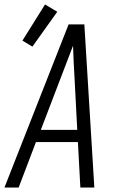

<svg xmlns="http://www.w3.org/2000/svg" viewBox="-29 -845 549 865"><path d="M-9 0 280 -735H351L396 0H333L322 -205H133L55 0ZM319 -260 307 -490Q305 -527 303 -564.5Q301 -602 300 -639Q286 -602 271.5 -564.5Q257 -527 243 -490L155 -260ZM117 -635 72 -662 174 -825 229 -792Z"/></svg>

Font: Iosevka SS04 Light
Style: Italic
Weight: 300
Italic angle: -9°
Monospace: yes
Designer: Belleve Invis
Foundry: Belleve Invis
Version: Version 19.0.0; ttfautohint (v1.8.4)